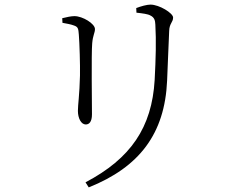

<svg xmlns="http://www.w3.org/2000/svg" viewBox="-20 -760 1040 833"><path d="M365 53C585 -35 695 -180 705 -410C708 -472 711 -567 714 -626C715 -659 731 -663 731 -684C731 -703 671 -740 633 -740C617 -740 592 -733 571 -725L572 -705C599 -702 622 -699 632 -693C651 -684 653 -670 654 -653C658 -583 656 -508 651 -413C639 -207 547 -72 351 31ZM251 -661C272 -657 286 -655 302 -649C319 -643 320 -635 322 -610C325 -574 328 -478 327 -432C325 -348 318 -306 318 -279C318 -247 332 -220 352 -220C366 -220 379 -230 379 -264C379 -299 376 -529 380 -572C383 -608 392 -617 392 -634C392 -657 339 -690 303 -690C290 -690 269 -686 250 -681Z"/></svg>

Font: Noto Serif JP Light
Style: Regular
Weight: 300
Designer: Ryoko NISHIZUKA 西塚涼子 (kana & ideographs); Frank Grießhammer (Latin, Greek & Cyrillic); Wenlong ZHANG 张文龙 (bopomofo); San
Foundry: Adobe
Version: Version 2.001;hotconv 1.1.0;makeotfexe 2.6.0